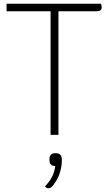

<svg xmlns="http://www.w3.org/2000/svg" viewBox="-20 -720 574 1025"><path d="M523 -681Q523 -660 497 -660H292V0H250V-660H15V-700H519Q523 -688 523 -681ZM310 130V138Q310 164 302 194Q294 224 278 249Q264 271 256 278Q248 285 238 285Q228 285 220 275Q245 249 258 223.5Q271 198 275 166H272Q259 166 251.5 158Q244 150 244 136V128Q244 115 251.5 106.5Q259 98 272 98H280Q294 98 302 106.5Q310 115 310 130Z"/></svg>

Font: Krub ExtraLight
Style: Regular
Weight: 275
Designer: Ekaluck Peanpanawate
Foundry: Cadson Demak Co.,Ltd.
Version: Version 1.000; ttfautohint (v1.6)